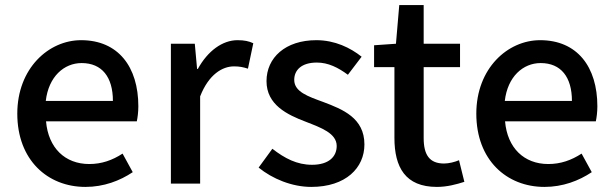

<svg xmlns="http://www.w3.org/2000/svg" viewBox="-20 -722 2410 755"><path d="M316 13C388 13 451 -11 502 -45L462 -118C422 -92 380 -77 331 -77C236 -77 170 -140 161 -245H518C521 -259 524 -281 524 -304C524 -459 445 -564 299 -564C171 -564 48 -453 48 -275C48 -93 167 13 316 13ZM160 -325C171 -421 232 -474 301 -474C381 -474 424 -419 424 -325Z M652 0H767V-343C801 -430 855 -461 900 -461C922 -461 936 -458 955 -452L976 -552C959 -560 941 -564 914 -564C855 -564 797 -522 758 -451H755L746 -550H652Z M1204 13C1340 13 1413 -62 1413 -154C1413 -258 1328 -292 1251 -321C1191 -343 1137 -361 1137 -408C1137 -446 1165 -476 1226 -476C1271 -476 1310 -456 1348 -428L1402 -499C1358 -534 1297 -564 1224 -564C1102 -564 1028 -495 1028 -403C1028 -310 1109 -271 1183 -243C1242 -220 1304 -198 1304 -148C1304 -106 1273 -74 1207 -74C1148 -74 1100 -99 1051 -137L997 -63C1051 -19 1128 13 1204 13Z M1698 13C1738 13 1775 3 1806 -7L1785 -92C1769 -85 1745 -79 1726 -79C1669 -79 1646 -113 1646 -179V-458H1789V-550H1646V-702H1550L1537 -550L1451 -544V-458H1531V-180C1531 -64 1574 13 1698 13Z M2121 13C2193 13 2256 -11 2307 -45L2267 -118C2227 -92 2185 -77 2136 -77C2041 -77 1975 -140 1966 -245H2323C2326 -259 2329 -281 2329 -304C2329 -459 2250 -564 2104 -564C1976 -564 1853 -453 1853 -275C1853 -93 1972 13 2121 13ZM1965 -325C1976 -421 2037 -474 2106 -474C2186 -474 2229 -419 2229 -325Z"/></svg>

Font: Source Han Sans JP Medium
Style: Regular
Weight: 500
Designer: Ryoko NISHIZUKA 西塚涼子 (kana, bopomofo & ideographs); Paul D. Hunt (Latin, Greek & Cyrillic); Sandoll Communications 산돌커뮤니
Foundry: Adobe
Version: Version 2.002;hotconv 1.0.116;makeotfexe 2.5.65601